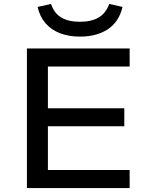

<svg xmlns="http://www.w3.org/2000/svg" viewBox="-20 -950 759 970"><path d="M116 0V-705H635V-614H222V-403H608V-312H222V-91H635V0ZM384 -765Q328 -765 283.5 -782Q239 -799 210 -832.5Q181 -866 170 -915L238 -930Q254 -882 290.5 -861Q327 -840 383 -840Q441 -840 477.5 -861Q514 -882 532 -930L599 -915Q581 -839 524.5 -802Q468 -765 384 -765Z"/></svg>

Font: Nunito Sans 7pt SemiExpanded Medium
Style: Regular
Weight: 500
Width: 6
Designer: Vernon Adams
Foundry: Vernon Adams
Version: Version 3.101;gftools[0.9.27]